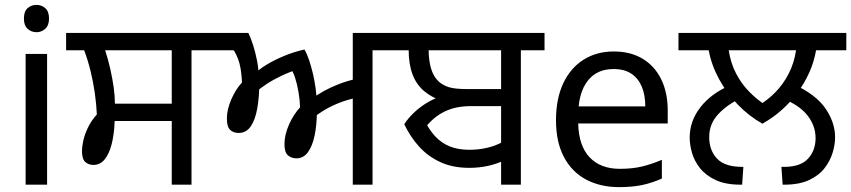

<svg xmlns="http://www.w3.org/2000/svg" viewBox="-20 -757 3489 787"><path d="M173 -536V0H85V-536ZM130 -737Q150 -737 165.5 -723.5Q181 -710 181 -681Q181 -653 165.5 -639Q150 -625 130 -625Q108 -625 93 -639Q78 -653 78 -681Q78 -710 93 -723.5Q108 -737 130 -737Z M684 0V-261H450Q448 -206 437.5 -165.5Q427 -125 408.5 -103Q390 -81 363 -81Q343 -81 329.5 -93Q316 -105 316 -139Q316 -154 321 -178.5Q326 -203 339.5 -232Q353 -261 377 -288Q375 -331 368.5 -376.5Q362 -422 351 -466.5Q340 -511 325 -551H251V-622H861V-551H765V0ZM451 -332H684V-551H411Q424 -511 432.5 -472.5Q441 -434 446 -399Q451 -364 451 -332Z M1426 0V-373L1438 -356Q1403 -348 1372 -336Q1341 -324 1313.5 -308Q1286 -292 1260 -271L1279 -305Q1279 -248 1270 -203.5Q1261 -159 1242.5 -133.5Q1224 -108 1195 -108Q1174 -108 1160 -120.5Q1146 -133 1146 -166Q1146 -204 1164.5 -246Q1183 -288 1210 -317Q1209 -348 1203.5 -380Q1198 -412 1189.5 -438.5Q1181 -465 1170 -478L1202 -473Q1169 -463 1135 -447Q1101 -431 1073.5 -413Q1046 -395 1029 -379L1043 -422Q1043 -360 1034.5 -312.5Q1026 -265 1007.5 -238.5Q989 -212 958 -212Q937 -212 923.5 -224.5Q910 -237 910 -271Q910 -308 928 -349.5Q946 -391 972 -419Q969 -482 955.5 -516Q942 -550 931 -558L974 -551H847V-622H998Q1008 -602 1017.5 -572Q1027 -542 1033.5 -509Q1040 -476 1040 -445L1027 -456Q1039 -471 1070.5 -490.5Q1102 -510 1144 -527.5Q1186 -545 1228 -554Q1238 -537 1247 -510.5Q1256 -484 1263 -453.5Q1270 -423 1274 -393Q1278 -363 1278 -339L1261 -353Q1279 -368 1306 -383Q1333 -398 1367 -411.5Q1401 -425 1438 -433L1426 -405V-622H1603V-551H1507V0Z M1637 -248Q1652 -271 1674 -292.5Q1696 -314 1724 -332Q1752 -350 1785 -361L1792 -343Q1749 -358 1718 -384Q1687 -410 1671 -452Q1655 -494 1655 -555L1691 -551H1589V-622H2165V-551H1701L1737 -554Q1737 -511 1746.5 -477.5Q1756 -444 1778 -423Q1796 -407 1820.5 -399.5Q1845 -392 1892 -392H2052L2050 -322H1909Q1868 -322 1834 -312Q1800 -302 1771 -281Q1742 -260 1716 -225L1718 -268Q1738 -226 1764 -198Q1790 -170 1824.5 -156.5Q1859 -143 1903 -143Q1941 -143 1976 -151Q2011 -159 2042 -176L2048 -100Q2016 -85 1980 -77Q1944 -69 1903 -69Q1836 -69 1785 -92.5Q1734 -116 1697.5 -156.5Q1661 -197 1637 -248ZM2034 0V-551H1938V-622H2212V-551H2115V0Z M2496 -546Q2565 -546 2614.5 -516Q2664 -486 2690.5 -431.5Q2717 -377 2717 -304V-251H2350Q2352 -160 2396.5 -112.5Q2441 -65 2521 -65Q2572 -65 2611.5 -74.5Q2651 -84 2693 -102V-25Q2652 -7 2612 1.5Q2572 10 2517 10Q2441 10 2382.5 -21Q2324 -52 2291.5 -113.5Q2259 -175 2259 -264Q2259 -352 2288.5 -415Q2318 -478 2371.5 -512Q2425 -546 2496 -546ZM2495 -474Q2432 -474 2395.5 -433.5Q2359 -393 2352 -321H2625Q2625 -367 2611 -401Q2597 -435 2568.5 -454.5Q2540 -474 2495 -474Z M3105 -250Q3050 -281 3004 -328.5Q2958 -376 2927 -433.5Q2896 -491 2885 -551H2761V-622H3449V-551H3325Q3317 -504 3297.5 -460.5Q3278 -417 3249.5 -378Q3221 -339 3184.5 -306.5Q3148 -274 3105 -250ZM3243 -551H2967Q2975 -498 2997.5 -455Q3020 -412 3053 -379Q3086 -346 3124 -322L3086 -323Q3125 -345 3157.5 -378Q3190 -411 3212.5 -454.5Q3235 -498 3243 -551ZM2807 -193Q2807 -261 2851 -317.5Q2895 -374 2974 -408L3014 -353Q2962 -329 2924.5 -289.5Q2887 -250 2887 -195Q2887 -141 2919 -107Q2951 -73 3022 -73H3027L3022 0H3016Q2954 0 2913.5 -19Q2873 -38 2849.5 -67.5Q2826 -97 2816.5 -130.5Q2807 -164 2807 -193ZM3403 -194Q3403 -165 3393 -131.5Q3383 -98 3360 -68Q3337 -38 3296.5 -19Q3256 0 3194 0H3188L3183 -73H3194Q3261 -73 3292 -106.5Q3323 -140 3323 -191Q3323 -241 3290.5 -283Q3258 -325 3189 -353L3232 -412Q3324 -370 3363.5 -312.5Q3403 -255 3403 -194Z"/></svg>

Font: lgurmukhi05
Style: Book
Weight: 400
Designer: Jelle Bosma - Monotype Design Team
Foundry: Monotype Imaging Inc.
Version: Version 2.003